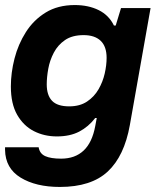

<svg xmlns="http://www.w3.org/2000/svg" viewBox="-21 -558 652 760"><path d="M216 182Q121 182 60.5 145Q0 108 -1 35V25H132Q136 50 158 60Q180 70 221 70Q276 70 310 38Q344 6 356 -59L362 -91H356Q329 -56 292.5 -37Q256 -18 204 -18Q154 -18 113 -39Q72 -60 47 -103.5Q22 -147 22 -216Q22 -270 36.5 -326.5Q51 -383 81.5 -431Q112 -479 160 -508.5Q208 -538 275 -538Q329 -538 369.5 -518Q410 -498 430 -457H437L458 -526H575L493 -63Q471 60 405.5 121Q340 182 216 182ZM253 -137Q295 -137 323.5 -156Q352 -175 369 -204.5Q386 -234 393.5 -267Q401 -300 401 -329Q401 -374 377.5 -396.5Q354 -419 310 -419Q265 -419 236.5 -399.5Q208 -380 192 -349.5Q176 -319 170 -285.5Q164 -252 164 -224Q164 -181 185 -159Q206 -137 253 -137Z"/></svg>

Font: Archivo VF Beta
Style: Italic
Weight: 400
Italic angle: -10°
Designer: Hector Gatti
Foundry: Omnibus-Type
Version: Version 1.002